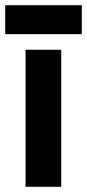

<svg xmlns="http://www.w3.org/2000/svg" viewBox="-38 -717 334 737"><path d="M60 0V-526H197V0ZM-18 -586V-697H276V-586Z"/></svg>

Font: Radio Canada Condensed
Style: Bold
Weight: 700
Width: 3
Designer: Charles Daoud, Etienne Aubert Bonn, Alexandre Saumier Demers, Jacques Le Bailly
Foundry: Radio-Canada
Version: Version 2.104; ttfautohint (v1.8.4.7-5d5b);gftools[0.9.28.de